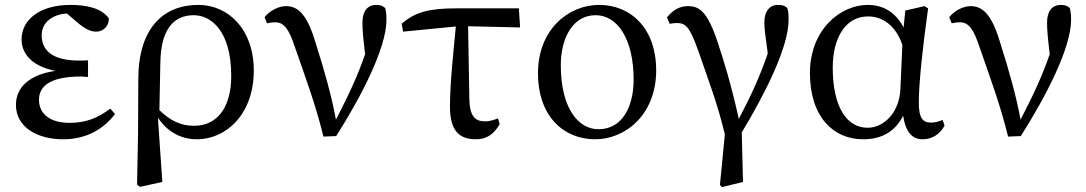

<svg xmlns="http://www.w3.org/2000/svg" viewBox="-20 -554 4430 783"><path d="M430 -111C376 -71 329 -53 263 -53C185 -53 139 -89 139 -147C139 -196 174 -242 311 -242C316 -242 326 -241 339 -240V-308C329 -307 311 -307 301 -307C198 -307 150 -346 150 -410C150 -466 199 -496 253 -499L296 -462C327 -436 349 -425 372 -425C404 -425 425 -451 424 -479C395 -520 335 -534 268 -534C141 -534 68 -473 68 -393C68 -336 109 -284 206 -265C104 -250 45 -201 45 -126C45 -36 131 14 238 14C337 14 406 -32 449 -89Z M771 -41C715 -41 672 -64 630 -105C631 -144 634 -309 634 -300C636 -424 681 -492 770 -492C840 -492 923 -429 923 -244C923 -125 873 -41 771 -41ZM543 -11 539 199 551 208 642 188 624 -74C664 -14 721 14 783 14C903 14 1015 -89 1015 -266C1015 -437 909 -534 789 -534C645 -534 545 -438 544 -233Z M1069 -459C1079 -461 1090 -463 1103 -463C1139 -463 1159 -434 1183 -361C1224 -242 1267 -129 1299 3L1351 1C1449 -153 1556 -356 1556 -473C1556 -497 1554 -508 1551 -521C1542 -529 1533 -534 1515 -534C1478 -534 1458 -508 1458 -461C1458 -434 1461 -398 1469 -333C1437 -241 1403 -169 1350 -66C1333 -159 1304 -263 1269 -373C1236 -487 1200 -529 1147 -529C1116 -529 1081 -511 1059 -484Z M1889 -447 2101 -442 2096 -520H1845C1734 -520 1675 -507 1618 -457L1624 -425L1839 -446C1829 -342 1815 -213 1815 -119C1815 -27 1848 14 1920 14C1964 14 1993 -5 2018 -48L2011 -71C1994 -65 1976 -59 1959 -59C1918 -59 1895 -79 1894 -152Z M2407 14C2532 14 2656 -88 2656 -267C2656 -438 2553 -534 2423 -534C2298 -534 2174 -433 2174 -256C2174 -77 2281 14 2407 14ZM2421 -27C2336 -27 2267 -116 2267 -288C2267 -399 2316 -492 2409 -492C2498 -492 2564 -395 2564 -229C2564 -118 2517 -27 2421 -27Z M2711 -457C2721 -459 2733 -460 2742 -460C2780 -460 2796 -436 2829 -343C2864 -241 2907 -130 2936 -6L2916 200L2924 209L3010 188L3005 -14C3096 -165 3196 -359 3196 -473C3196 -497 3195 -508 3191 -521C3183 -529 3174 -534 3153 -534C3119 -534 3097 -509 3097 -461C3097 -439 3101 -411 3111 -336C3079 -243 3046 -170 2993 -69C2961 -213 2930 -312 2907 -381C2864 -511 2830 -529 2785 -529C2748 -529 2722 -510 2700 -483Z M3652 -193C3649 -97 3586 -33 3518 -33C3434 -33 3376 -116 3376 -279C3376 -396 3426 -487 3520 -487C3582 -487 3634 -447 3660 -371ZM3824 -65C3808 -58 3792 -54 3777 -54C3744 -54 3727 -71 3727 -136C3727 -217 3744 -371 3765 -520L3750 -529L3672 -511L3665 -442C3633 -503 3583 -534 3519 -534C3407 -534 3283 -433 3283 -256C3283 -78 3378 14 3500 14C3574 14 3630 -16 3663 -82C3674 -12 3702 14 3743 14C3784 14 3816 -10 3832 -42Z M3861 -459C3871 -461 3882 -463 3895 -463C3931 -463 3951 -434 3975 -361C4016 -242 4059 -129 4091 3L4143 1C4241 -153 4348 -356 4348 -473C4348 -497 4346 -508 4343 -521C4334 -529 4325 -534 4307 -534C4270 -534 4250 -508 4250 -461C4250 -434 4253 -398 4261 -333C4229 -241 4195 -169 4142 -66C4125 -159 4096 -263 4061 -373C4028 -487 3992 -529 3939 -529C3908 -529 3873 -511 3851 -484Z"/></svg>

Font: Source Han Serif JP Medium
Style: Regular
Weight: 500
Designer: Ryoko NISHIZUKA 西塚涼子 (kana & ideographs); Frank Grießhammer (Latin, Greek & Cyrillic); Wenlong ZHANG 张文龙 (bopomofo); San
Foundry: Adobe Systems Incorporated
Version: Version 1.001;PS 1.001;hotconv 16.6.54;makeotf.lib2.5.65590